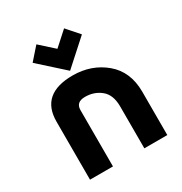

<svg xmlns="http://www.w3.org/2000/svg" viewBox="-184 -929 1003 1061"><g transform="rotate(-30 317.5 -398.0)"><path d="M200.2 -795.9 288.6 -716.3 377 -795.9 445.8 -717.8 288.6 -576.2 131.3 -717.8ZM83 0V-370.1Q83 -546.9 288.1 -546.9Q407.2 -546.4 491.5 -475.6Q575.7 -404.8 576.2 -277.8V0H429.7V-269.5Q429.2 -341.8 387.5 -376Q345.7 -410.2 287.6 -410.2Q229.5 -410.2 229.5 -359.4V0Z"/></g></svg>

Font: New Shape
Style: Bold
Weight: 700
Designer: Wojciech Kalinowski "wmk69" (wmk69@o2.pl)
Foundry: Wojciech Kalinowski "wmk69" (wmk69@o2.pl)
Version: Version 2.1.1; 2021-05-14